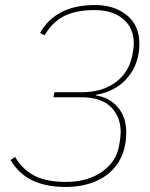

<svg xmlns="http://www.w3.org/2000/svg" viewBox="-20 -730 596 762"><path d="M240 12Q163 12 108.5 -14Q54 -40 22 -95L40 -107Q70 -56 118 -32Q166 -8 241 -8Q326 -8 383 -47Q440 -86 452 -149Q456 -169 457.5 -183.5Q459 -198 459 -205Q459 -267 420 -305.5Q381 -344 302 -344H192L196 -364H305Q386 -364 439 -403.5Q492 -443 505 -510Q508 -525 509.5 -537Q511 -549 511 -557Q511 -619 469 -654.5Q427 -690 355 -690Q282 -690 235 -666.5Q188 -643 157 -590L139 -599Q168 -652 222 -681Q276 -710 358 -710Q433 -710 483 -670Q533 -630 533 -557Q533 -501 510.5 -458Q488 -415 449.5 -388.5Q411 -362 362 -354L361 -351Q413 -344 447 -305Q481 -266 481 -205Q481 -135 450.5 -86.5Q420 -38 365.5 -13Q311 12 240 12Z"/></svg>

Font: IBM Plex Sans Thin
Style: Italic
Weight: 250
Italic angle: -11.31°
Designer: Mike Abbink, Paul van der Laan, Pieter van Rosmalen
Foundry: Bold Monday
Version: Version 3.201